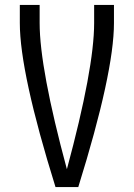

<svg xmlns="http://www.w3.org/2000/svg" viewBox="-20 -755 540 775"><path d="M204 0Q60 -462 60 -662V-735H140V-662Q140 -479 250 -72Q360 -479 360 -662V-735H440V-662Q440 -462 296 0Z"/></svg>

Font: Iosevka SS01
Style: Regular
Weight: 400
Monospace: yes
Designer: Belleve Invis
Foundry: Belleve Invis
Version: 2.3.3; ttfautohint (v1.8.3)